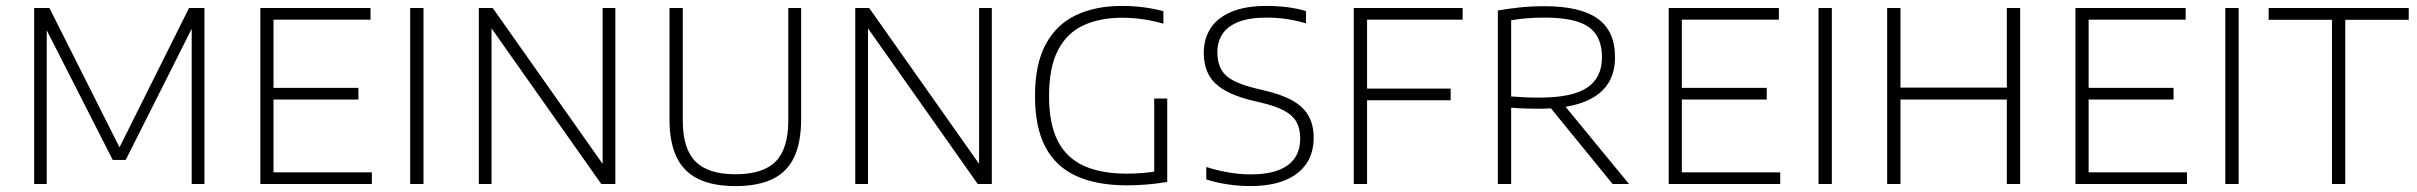

<svg xmlns="http://www.w3.org/2000/svg" viewBox="-20 -622 8170 649"><path d="M95.5 0V-595H147L391 -110H377L619 -595H671V0H628V-556.5H644L405 -81.5H361L119.5 -556H138V0Z M860 0V-595H1232.5V-555.5H904.5V-39.5H1237V0ZM890 -285.5V-325H1191.5V-285.5Z M1366.5 0V-595H1411.5V0Z M1598.5 0V-595H1645.5L2030.5 -49H2017V-595H2060V0H2012.5L1627.5 -546H1641.5V0Z M2466 7Q2390 7 2340.5 -17Q2291 -41 2267 -91Q2243 -141 2243 -219V-595H2288V-213.5Q2288 -119.5 2330.8 -76.2Q2373.5 -33 2466 -33Q2559.5 -33 2602 -76.2Q2644.5 -119.5 2644.5 -213.5V-595H2688V-219Q2688 -141 2664.5 -91Q2641 -41 2591.8 -17Q2542.5 7 2466 7Z M2871 0V-595H2918L3303 -49H3289.5V-595H3332.5V0H3285L2900 -546H2914V0Z M3789.5 4.5Q3688 4.5 3618.8 -26.8Q3549.5 -58 3514 -124.5Q3478.5 -191 3478.5 -297Q3478.5 -406 3515.2 -473.2Q3552 -540.5 3618 -571.2Q3684 -602 3771.5 -602Q3808.5 -602 3844.5 -597.5Q3880.5 -593 3912.5 -584V-542Q3873.5 -553 3839.8 -557.5Q3806 -562 3772.5 -562Q3698 -562 3642.5 -536.5Q3587 -511 3556.5 -453Q3526 -395 3526 -297Q3526 -204 3555.2 -146.2Q3584.5 -88.5 3643 -61.8Q3701.5 -35 3788.5 -35Q3817 -35 3845.8 -37.5Q3874.5 -40 3898.5 -45L3881.5 -25V-289H3925.5V-7Q3889 -1 3855.2 1.8Q3821.5 4.5 3789.5 4.5Z M4205.5 7Q4171 7 4132 1.5Q4093 -4 4057.5 -15.5V-57.5Q4084 -49 4109.8 -43.5Q4135.5 -38 4160 -35.2Q4184.5 -32.5 4207 -32.5Q4264 -32.5 4301.2 -46.8Q4338.5 -61 4356.8 -88Q4375 -115 4375 -154.5Q4375 -187 4362.5 -209.5Q4350 -232 4321 -247.8Q4292 -263.5 4241.5 -275.5L4215.5 -281.5Q4127.5 -302.5 4088.2 -340Q4049 -377.5 4049 -443Q4049 -491 4072.2 -526.8Q4095.5 -562.5 4142.8 -582.2Q4190 -602 4261.5 -602Q4295.5 -602 4330.5 -597.8Q4365.5 -593.5 4394.5 -584.5V-543Q4361.5 -553 4328.2 -557.8Q4295 -562.5 4261.5 -562.5Q4204.5 -562.5 4167.8 -548.5Q4131 -534.5 4113 -508.2Q4095 -482 4095 -445Q4095 -394.5 4123.5 -367.5Q4152 -340.5 4227.5 -322.5L4253 -316.5Q4313 -302.5 4349.8 -281.5Q4386.5 -260.5 4403.5 -229.8Q4420.5 -199 4420.5 -156.5Q4420.5 -105.5 4396 -69Q4371.5 -32.5 4323.8 -12.8Q4276 7 4205.5 7Z M4556 0V-595H4924V-555.5H4601V0ZM4591 -283V-322.5H4883.5V-283Z M5043 0V-586.5Q5077 -592.5 5116.2 -596.8Q5155.5 -601 5201 -601Q5321.5 -601 5380.2 -559.2Q5439 -517.5 5439 -429.5Q5439.5 -371.5 5410.8 -332.5Q5382 -293.5 5324.8 -274Q5267.5 -254.5 5182 -254.5Q5157 -254.5 5133.8 -255.2Q5110.5 -256 5088 -258V0ZM5431 0 5202 -281H5255.5L5486.5 0ZM5181.5 -292Q5295 -292 5345 -325.8Q5395 -359.5 5395 -428Q5395 -500 5349.5 -531.2Q5304 -562.5 5201.5 -562.5Q5167 -562.5 5140.8 -560.2Q5114.5 -558 5088 -553.5V-296Q5114.5 -294.5 5133.8 -293.2Q5153 -292 5181.5 -292Z M5620.5 0V-595H5993V-555.5H5665V-39.5H5997.5V0ZM5650.5 -285.5V-325H5952V-285.5Z M6127 0V-595H6172V0Z M6359 0V-595H6404V-326H6763.5V-595H6808.5V0H6763.5V-285.5H6404V0Z M6995.5 0V-595H7368V-555.5H7040V-39.5H7372.5V0ZM7025.5 -285.5V-325H7327V-285.5Z M7502 0V-595H7547V0Z M7862.5 0V-555H7648.5V-595H8122V-555H7907.5V0Z"/></svg>

Font: Encode Sans SC ExtraLight
Style: Regular
Weight: 250
Designer: Multiple Designers
Foundry: Impallari Type
Version: Version 3.002